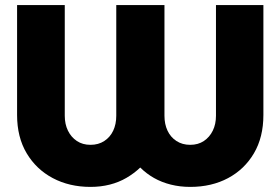

<svg xmlns="http://www.w3.org/2000/svg" viewBox="-20 -720 1100 753"><path d="M335 13Q252 13 187 -21.5Q122 -56 84.5 -119Q47 -182 47 -269V-700H234V-266Q234 -233 246.5 -207.5Q259 -182 281.5 -167Q304 -152 335 -152Q366 -152 389 -167Q412 -182 424 -207.5Q436 -233 436 -266V-700H625V-266Q625 -233 637 -207.5Q649 -182 672 -167Q695 -152 726 -152Q757 -152 779.5 -167Q802 -182 814.5 -207.5Q827 -233 827 -266V-700H1013V-269Q1013 -182 976 -119Q939 -56 874.5 -21.5Q810 13 726 13Q686 13 650 4Q614 -5 584 -22Q554 -39 530 -63Q506 -40 476 -22.5Q446 -5 410.5 4Q375 13 335 13Z"/></svg>

Font: MuseoModerno Thin ExtraBold
Style: Regular
Weight: 800
Version: Version 1.002